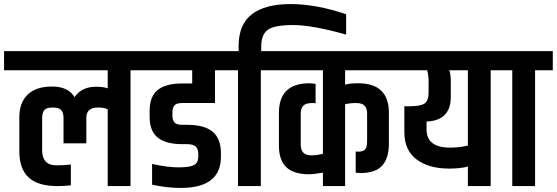

<svg xmlns="http://www.w3.org/2000/svg" viewBox="-54 -914 2735 943"><path d="M41 -171V-338Q41 -410 82 -449.5Q123 -489 202 -489Q281 -489 312 -437Q347 -488 418 -488Q454 -488 475 -480V-569H-34V-663H674V-569H587V0H475V-377Q459 -386 427 -386Q370 -386 370 -335V-210H258V-335Q258 -360 247 -373Q236 -386 205 -386Q174 -386 163.5 -373Q153 -360 153 -334V-175Q153 -140 170 -121Q187 -102 223.5 -102Q260 -102 294 -106V-4Q262 0 230 0Q132 0 86.5 -42.5Q41 -85 41 -171Z M1031 -162V-144Q1031 9 834 9Q765 9 693 -7V-109Q767 -92 822.5 -92Q878 -92 899 -103.5Q920 -115 920 -146V-158Q920 -181 908 -193.5Q896 -206 864 -206H841Q761 -206 721 -238Q681 -270 681 -340V-370Q681 -440 720.5 -472Q760 -504 841 -504H890V-569H606V-663H1096V-569H1002V-408H841Q814 -408 803.5 -397Q793 -386 793 -364V-345Q793 -323 803.5 -312Q814 -301 841 -301H864Q950 -301 990.5 -267Q1031 -233 1031 -162Z M1118 -663V-688Q1118 -794 1183 -844Q1248 -894 1373.5 -894Q1499 -894 1646 -844V-744Q1480 -791 1386 -791Q1292 -791 1260.5 -767Q1229 -743 1229 -686V-663H1314V-569H1227V0H1115V-569H1028V-663Z M1423 -203Q1423 -151 1476 -151Q1503 -151 1532 -159V-569H1246V-663H1926V-569H1641V-498Q1662 -505 1705 -505Q1856 -505 1856 -360V-209Q1856 -137 1823 -100.5Q1790 -64 1715 -64Q1709 -64 1693 -66V-170L1707 -169Q1732 -170 1740.5 -181.5Q1749 -193 1749 -219V-357Q1749 -382 1736.5 -395Q1724 -408 1694.5 -408Q1665 -408 1641 -402V0H1532V-66Q1484 -58 1466 -58Q1389 -58 1352.5 -92.5Q1316 -127 1316 -198V-360Q1316 -505 1466 -505Q1474 -505 1496 -502V-407L1480 -408Q1448 -408 1435.5 -395Q1423 -382 1423 -356Z M2051 -514Q2051 -543 2044 -569H1859V-663H2443V-569H2356V0H2244V-96Q2207 -86 2151 -86Q2052 -86 1992 -131Q1932 -176 1932 -265V-392H1955Q2011 -392 2031 -405.5Q2051 -419 2051 -458ZM2160 -514V-438Q2160 -322 2041 -317V-279Q2041 -189 2156 -189Q2204 -189 2244 -199V-569H2153Q2160 -548 2160 -514Z M2462 -569H2375V-663H2661V-569H2574V0H2462Z"/></svg>

Font: Khand SemiBold
Style: Regular
Weight: 600
Designer: Devanagari: Sanchit Sawaria, Jyotish Sonowal; Latin: Satya Rajpurohit
Foundry: Indian Type Foundry
Version: Version 1.101;PS 1.0;hotconv 1.0.78;makeotf.lib2.5.61930; tt